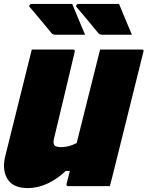

<svg xmlns="http://www.w3.org/2000/svg" viewBox="-22 -954 756 984"><path d="M348 -934Q365 -893 381 -854.5Q397 -816 414 -776H263Q249 -776 243 -783Q220 -811 202.5 -832Q185 -853 168 -873.5Q151 -894 130 -918Q126 -923 130 -928.5Q134 -934 140 -934ZM588 -934Q605 -893 621 -854.5Q637 -816 654 -776H503Q489 -776 483 -783Q460 -811 442.5 -832Q425 -853 408 -873.5Q391 -894 370 -918Q366 -923 370 -928.5Q374 -934 380 -934ZM121 10Q44 10 15.5 -38Q-13 -86 6 -158Q34 -268 61 -379Q88 -490 116 -600Q122 -625 128.5 -650Q135 -675 141 -700H353Q363 -700 361 -689Q335 -578 308.5 -468Q282 -358 255 -245Q249 -220 256.5 -210Q264 -200 292 -200Q331 -200 371 -221Q401 -341 431 -461Q461 -581 491 -700H705Q717 -700 713 -689L569 -110Q562 -80 554.5 -52Q547 -24 541 0H327Q322 0 320 -3.5Q318 -7 319 -11Q327 -43 336 -78H315Q271 -36 221 -13Q171 10 121 10Z"/></svg>

Font: Recursive Sn Lnr St XBk
Style: Italic
Weight: 1000
Italic angle: -15°
Version: Version 1.079;hotconv 1.0.112;makeotfexe 2.5.65598; ttfautoh